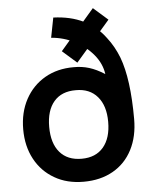

<svg xmlns="http://www.w3.org/2000/svg" viewBox="-55 -829 707 890"><g transform="rotate(-5 298.0 -384.0)"><path d="M298.5 15Q221 15 163.5 -18.5Q105 -52 72.5 -112.2Q40 -172.5 40 -251Q40 -330 73 -391Q106 -451.5 164.2 -485Q222.5 -518.5 298.5 -518Q336 -518.5 370 -508Q404 -497.5 441.5 -473.5Q435 -522 401 -563.5Q366.5 -605.5 315.2 -632Q264 -658.5 206 -663L224 -755.5Q383 -750 464.5 -638.5Q497 -597 518 -543Q556.5 -440.5 556.5 -254.5Q556.5 -173 525 -112Q493.5 -51 435.2 -18Q377 15 298.5 15ZM298.5 -92Q364 -92 399.8 -134.2Q435.5 -176.5 435.5 -252Q435.5 -327 399.2 -369.2Q363 -411.5 298.5 -411Q232.5 -411.5 196.8 -370Q161 -328.5 161 -252Q161 -175.5 196.8 -133.8Q232.5 -92 298.5 -92ZM478 -723.5 317 -537.5 250 -596.5 410.5 -783Z"/></g></svg>

Font: Vortex Mix
Style: Bold
Weight: 700
Designer: Mikhail Sharanda
Foundry: Mikhail Sharanda
Version: Version 4.504;Glyphs 3.1.2 (3151)